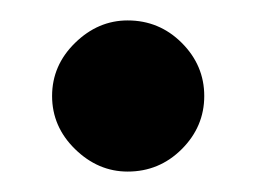

<svg xmlns="http://www.w3.org/2000/svg" viewBox="-20 -158 251 188"><path d="M105 10Q76 10 53.5 -12Q31 -34 31 -64Q31 -94 53.5 -116Q76 -138 105 -138Q136 -138 158 -116Q180 -94 180 -64Q180 -34 158 -12Q136 10 105 10Z"/></svg>

Font: Oakes Grotesk
Style: Bold
Weight: 600
Designer: Samuel Oakes
Foundry: Samuel Oakes
Version: Version 1.000;PS 001.000;hotconv 1.0.88;makeotf.lib2.5.64775